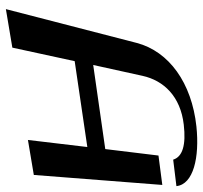

<svg xmlns="http://www.w3.org/2000/svg" viewBox="-75 -499 691 653"><g transform="rotate(-90 270.5 -172.5)"><path d="M173 107C104 115 64 103 54 71L-36 82C-30 140 62 161 167 150C315 134 422 57 451 -53L566 -498L435 -476L389 -264L97 -221L121 -423L2 -403L-32 34L68 21L90 -160L376 -201L339 -33C323 39 269 96 173 107Z"/></g></svg>

Font: Gamestation Warped
Style: Italic
Weight: 400
Designer: Jonas Hecksher
Foundry: Jonas Hecksher, Playtypeª, e-types AS
Version: Version 1.003